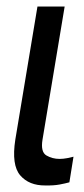

<svg xmlns="http://www.w3.org/2000/svg" viewBox="-20 -566 259 593"><path d="M95.7 -545.9H179.7L111.3 -134.8Q105 -96.7 123.3 -85.9Q141.6 -75.2 164.1 -75.2Q174.8 -75.2 187.7 -77.6Q200.7 -80.1 207 -82L194.3 -2.9Q182.1 0.5 164.1 3.9Q146 7.3 120.1 6.8Q69.8 7.3 42.5 -24.4Q15.1 -56.2 27.3 -134.8Z"/></svg>

Font: Inter Tight
Style: Italic
Weight: 400
Italic angle: -9.39999°
Designer: Rasmus Andersson
Foundry: rsms
Version: Version 3.002